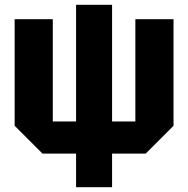

<svg xmlns="http://www.w3.org/2000/svg" viewBox="-20 -640 784 800"><path d="M157 0 41 -116V-560H200V-134H297V-620H447V-134H544V-560H703V-116L587 0H447V140H297V0Z"/></svg>

Font: Tektur SemiCondensed
Style: Bold
Weight: 700
Width: 4
Designer: Adam Jagosz
Foundry: Adam Jagosz
Version: Version 1.005;gftools[0.9.30]